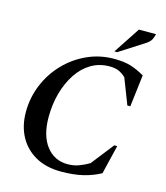

<svg xmlns="http://www.w3.org/2000/svg" viewBox="-126 -958 918 1064"><g transform="rotate(15 333.0 -426.0)"><path d="M324 10Q238 10 177 -24.5Q116 -59 83.5 -119.5Q51 -180 51 -259Q51 -342 82 -416.5Q113 -491 168 -548Q223 -605 295 -637.5Q367 -670 448 -670Q506 -670 544.5 -658Q583 -646 624 -622L602 -439H585L528 -586Q508 -605 487 -614Q466 -623 435 -623Q376 -623 329 -595Q282 -567 249 -517Q216 -467 198 -402.5Q180 -338 180 -264Q180 -159 226 -99Q272 -39 349 -39Q384 -39 414.5 -50.5Q445 -62 471 -78L572 -207H589L549 -41Q506 -17 451.5 -3.5Q397 10 324 10ZM438 -710 538 -862H636Q633 -847 625.5 -831Q618 -815 593 -799L454 -710Z"/></g></svg>

Font: Spectral SC SemiBold
Style: Italic
Weight: 600
Italic angle: -10°
Designer: Jean-Baptiste Levee
Foundry: Production Type
Version: Version 2.001